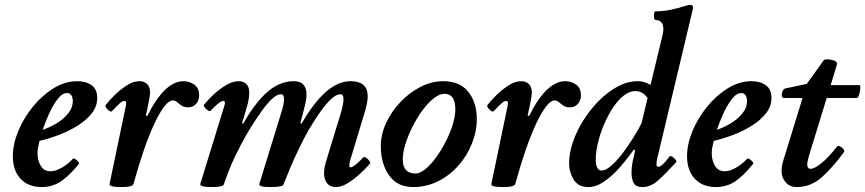

<svg xmlns="http://www.w3.org/2000/svg" viewBox="-20 -745 3506 778"><path d="M149 13Q95 13 63.5 -20.5Q32 -54 32 -112Q32 -161 54 -214Q76 -267 113.5 -313Q151 -359 197.5 -387.5Q244 -416 293 -416Q329 -416 351.5 -399.5Q374 -383 374 -348Q374 -314 352 -286Q330 -258 295 -236Q260 -214 219 -198.5Q178 -183 140 -174Q136 -156 134 -146Q132 -136 132 -125Q132 -94 145.5 -72.5Q159 -51 184 -51Q205 -51 229.5 -65Q254 -79 275 -101Q278 -105 285 -100.5Q292 -96 297 -90Q302 -84 299 -80Q262 -34 227.5 -10.5Q193 13 149 13ZM153 -219Q180 -228 208 -244.5Q236 -261 255.5 -284.5Q275 -308 275 -336Q275 -350 269 -359Q263 -368 252 -368Q232 -368 213 -343Q194 -318 178.5 -283.5Q163 -249 153 -219Z M472 13Q420 13 424 0L490 -316Q491 -322 491 -324.5Q491 -327 491 -329Q491 -336 483 -336Q476 -336 464.5 -325.5Q453 -315 433 -294Q430 -291 422.5 -296Q415 -301 410 -308.5Q405 -316 409 -320Q424 -340 447 -362Q470 -384 495.5 -400Q521 -416 545 -416Q564 -416 576 -404.5Q588 -393 588 -371Q588 -360 585 -344.5Q582 -329 577 -304L571 -277L577 -275Q612 -346 649 -381Q686 -416 723 -416Q748 -416 767.5 -402Q787 -388 787 -359Q787 -338 774.5 -324Q762 -310 742 -310Q726 -310 716 -317Q706 -324 698 -331Q690 -338 680 -338Q650 -338 605 -243Q583 -195 562 -134Q541 -73 521 0Q518 13 472 13Z M836 13Q787 13 792 -1L889 -316Q896 -336 884 -336Q871 -336 833 -296Q830 -293 822.5 -297.5Q815 -302 809.5 -309.5Q804 -317 806 -320Q822 -340 845.5 -362Q869 -384 896 -400Q923 -416 947 -416Q966 -416 978 -404.5Q990 -393 990 -371Q990 -360 988 -344.5Q986 -329 978 -304L961 -246L966 -244Q985 -279 1006.5 -308.5Q1028 -338 1050 -360Q1106 -416 1170 -416Q1222 -416 1222 -361Q1222 -347 1218 -328.5Q1214 -310 1208 -287L1197 -246L1202 -244Q1301 -416 1400 -416Q1470 -416 1470 -355Q1470 -342 1466.5 -324.5Q1463 -307 1457 -287L1400 -99Q1395 -81 1395.5 -74Q1396 -67 1401 -67Q1414 -67 1452 -107Q1455 -111 1463 -106Q1471 -101 1476.5 -93.5Q1482 -86 1479 -82Q1463 -63 1438.5 -40.5Q1414 -18 1388.5 -2.5Q1363 13 1342 13Q1317 13 1305 -3Q1293 -19 1293 -43Q1293 -55 1295.5 -68Q1298 -81 1307 -110L1360 -283Q1372 -324 1372 -343Q1372 -363 1359 -363Q1345 -363 1327.5 -348.5Q1310 -334 1292.5 -311.5Q1275 -289 1259 -264Q1243 -239 1231 -219Q1213 -188 1186.5 -132.5Q1160 -77 1128 4Q1124 13 1075 13Q1027 13 1031 0L1118 -283Q1131 -323 1131 -343Q1131 -363 1118 -363Q1102 -363 1082 -344Q1062 -325 1041.5 -296.5Q1021 -268 1003 -239.5Q985 -211 974 -191Q955 -158 932 -110Q909 -62 887 2Q884 13 836 13Z M1654 13Q1590 13 1556.5 -34.5Q1523 -82 1523 -154Q1523 -200 1544.5 -246.5Q1566 -293 1602.5 -331.5Q1639 -370 1684 -393Q1729 -416 1776 -416Q1844 -416 1878 -372.5Q1912 -329 1912 -263Q1912 -212 1892 -162.5Q1872 -113 1837 -73.5Q1802 -34 1755 -10.5Q1708 13 1654 13ZM1664 -42Q1682 -42 1704 -60Q1726 -78 1747 -107Q1768 -136 1786 -171Q1804 -206 1814.5 -240Q1825 -274 1825 -302Q1825 -365 1781 -365Q1761 -365 1737.5 -346.5Q1714 -328 1692 -298Q1670 -268 1652 -232.5Q1634 -197 1623 -162Q1612 -127 1612 -99Q1612 -42 1664 -42Z M2019 13Q1967 13 1971 0L2037 -316Q2038 -322 2038 -324.5Q2038 -327 2038 -329Q2038 -336 2030 -336Q2023 -336 2011.5 -325.5Q2000 -315 1980 -294Q1977 -291 1969.5 -296Q1962 -301 1957 -308.5Q1952 -316 1956 -320Q1971 -340 1994 -362Q2017 -384 2042.5 -400Q2068 -416 2092 -416Q2111 -416 2123 -404.5Q2135 -393 2135 -371Q2135 -360 2132 -344.5Q2129 -329 2124 -304L2118 -277L2124 -275Q2159 -346 2196 -381Q2233 -416 2270 -416Q2295 -416 2314.5 -402Q2334 -388 2334 -359Q2334 -338 2321.5 -324Q2309 -310 2289 -310Q2273 -310 2263 -317Q2253 -324 2245 -331Q2237 -338 2227 -338Q2197 -338 2152 -243Q2130 -195 2109 -134Q2088 -73 2068 0Q2065 13 2019 13Z M2364 13Q2323 13 2304.5 -17.5Q2286 -48 2286 -84Q2286 -124 2301.5 -169.5Q2317 -215 2344.5 -258.5Q2372 -302 2407.5 -337.5Q2443 -373 2483 -394.5Q2523 -416 2564 -416Q2591 -416 2616 -401L2661 -587Q2668 -614 2668 -626Q2668 -664 2636 -664Q2632 -664 2630.5 -673Q2629 -682 2630.5 -690.5Q2632 -699 2636 -699Q2667 -699 2700.5 -706Q2734 -713 2756 -721Q2765 -724 2769 -724.5Q2773 -725 2776 -725Q2788 -725 2788 -716Q2788 -712 2787.5 -709Q2787 -706 2786 -702L2647 -119Q2643 -105 2641.5 -94.5Q2640 -84 2640 -79Q2640 -69 2648 -69Q2662 -69 2693 -111Q2696 -115 2704 -110Q2712 -105 2717.5 -98Q2723 -91 2720 -88Q2680 -44 2648.5 -15.5Q2617 13 2584 13Q2556 13 2547.5 -4Q2539 -21 2539 -44Q2539 -68 2543 -88Q2547 -108 2554 -136L2548 -139Q2524 -104 2493 -68.5Q2462 -33 2429 -10Q2396 13 2364 13ZM2418 -54Q2435 -54 2458.5 -75Q2482 -96 2505.5 -127.5Q2529 -159 2549 -191.5Q2569 -224 2580 -247L2604 -348Q2584 -376 2555 -376Q2530 -376 2506 -356.5Q2482 -337 2462 -306Q2442 -275 2426.5 -238Q2411 -201 2402.5 -164.5Q2394 -128 2394 -100Q2394 -54 2418 -54Z M2881 13Q2827 13 2795.5 -20.5Q2764 -54 2764 -112Q2764 -161 2786 -214Q2808 -267 2845.5 -313Q2883 -359 2929.5 -387.5Q2976 -416 3025 -416Q3061 -416 3083.5 -399.5Q3106 -383 3106 -348Q3106 -314 3084 -286Q3062 -258 3027 -236Q2992 -214 2951 -198.5Q2910 -183 2872 -174Q2868 -156 2866 -146Q2864 -136 2864 -125Q2864 -94 2877.5 -72.5Q2891 -51 2916 -51Q2937 -51 2961.5 -65Q2986 -79 3007 -101Q3010 -105 3017 -100.5Q3024 -96 3029 -90Q3034 -84 3031 -80Q2994 -34 2959.5 -10.5Q2925 13 2881 13ZM2885 -219Q2912 -228 2940 -244.5Q2968 -261 2987.5 -284.5Q3007 -308 3007 -336Q3007 -350 3001 -359Q2995 -368 2984 -368Q2964 -368 2945 -343Q2926 -318 2910.5 -283.5Q2895 -249 2885 -219Z M3208 13Q3180 13 3163.5 -6.5Q3147 -26 3147 -51Q3147 -62 3148.5 -71Q3150 -80 3152 -88L3232 -348H3155Q3149 -348 3148 -357Q3147 -366 3151.5 -376Q3156 -386 3164 -387L3249 -405L3318 -501Q3321 -505 3334.5 -504.5Q3348 -504 3360 -499.5Q3372 -495 3372 -486L3346 -400H3462Q3467 -400 3466 -387Q3465 -374 3461 -361Q3457 -348 3452 -348H3330L3258 -114Q3255 -103 3253 -94Q3251 -85 3251 -79Q3251 -61 3265 -61Q3280 -61 3307.5 -83Q3335 -105 3372 -151Q3376 -156 3384 -152Q3392 -148 3397.5 -141Q3403 -134 3400 -129Q3358 -71 3312.5 -29Q3267 13 3208 13Z"/></svg>

Font: Junicode
Style: Bold Italic
Weight: 700
Italic angle: -11°
Designer: Peter S. Baker
Version: Version 2.100; ttfautohint (v1.8.4)